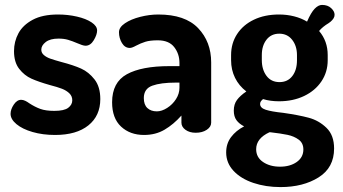

<svg xmlns="http://www.w3.org/2000/svg" viewBox="-20 -540 1395 781"><path d="M274 -132Q274 -149 262 -160.5Q250 -172 232 -179Q214 -186 183 -194Q137 -207 108 -220Q79 -233 58 -260Q37 -287 37 -332Q37 -371 55 -404.5Q73 -438 113 -459.5Q153 -481 216 -481Q256 -481 293 -472.5Q330 -464 352.5 -449Q375 -434 375 -416Q375 -399 361.5 -376.5Q348 -354 328 -354Q322 -354 313 -357Q304 -360 295 -364Q274 -373 257 -378Q240 -383 218 -383Q184 -383 166 -369Q148 -355 148 -338Q148 -325 158.5 -316Q169 -307 184.5 -301.5Q200 -296 229 -288Q279 -275 310 -261Q341 -247 364.5 -217Q388 -187 388 -137Q388 -69 339.5 -30Q291 9 204 9Q154 9 112.5 -3Q71 -15 47 -35Q23 -55 23 -77Q23 -95 36 -114.5Q49 -134 66 -134Q74 -134 82.5 -130Q91 -126 99 -120Q122 -105 144 -97Q166 -89 201 -89Q241 -89 257.5 -101.5Q274 -114 274 -132Z M839 -286V-41Q839 -24 821 -12Q803 0 776 0Q751 0 734.5 -12Q718 -24 718 -41V-70Q686 -34 649.5 -12.5Q613 9 566 9Q509 9 472.5 -25Q436 -59 436 -124Q436 -205 496 -238Q556 -271 669 -271H710V-284Q710 -321 688.5 -348.5Q667 -376 622 -376Q590 -376 571 -370Q552 -364 533 -354Q517 -345 508 -345Q488 -345 476 -365Q464 -385 464 -409Q464 -429 488.5 -445.5Q513 -462 550.5 -471.5Q588 -481 624 -481Q733 -481 786 -425.5Q839 -370 839 -286ZM565 -141Q565 -114 579.5 -100.5Q594 -87 618 -87Q638 -87 660 -101Q682 -115 696 -137Q710 -159 710 -183V-204H695Q634 -204 599.5 -191.5Q565 -179 565 -141Z M1050 -137Q1044 -132 1041 -127.5Q1038 -123 1038 -117Q1038 -101 1061 -93.5Q1084 -86 1132 -81Q1195 -72 1236 -61Q1277 -50 1308 -20Q1339 10 1339 64Q1339 142 1276 181.5Q1213 221 1121 221Q1061 221 1010.5 204Q960 187 930 155Q900 123 900 80Q900 44 920 17.5Q940 -9 973 -26Q953 -36 942 -51Q931 -66 931 -90Q931 -116 944 -133.5Q957 -151 982 -168Q952 -191 936 -223.5Q920 -256 920 -295V-316Q920 -364 944.5 -401.5Q969 -439 1013 -460Q1057 -481 1115 -481Q1147 -481 1176.5 -473.5Q1206 -466 1229 -452Q1245 -489 1260 -504.5Q1275 -520 1290 -520Q1313 -520 1327 -507Q1341 -494 1341 -480Q1341 -472 1336.5 -465Q1332 -458 1325 -452Q1322 -450 1321 -449Q1320 -448 1317 -446Q1292 -431 1278 -414Q1313 -373 1313 -316V-295Q1313 -247 1287.5 -209Q1262 -171 1217 -149.5Q1172 -128 1115 -128Q1079 -128 1050 -137ZM1116 -403Q1083 -403 1064 -378.5Q1045 -354 1045 -316V-296Q1045 -257 1064 -231.5Q1083 -206 1117 -206Q1150 -206 1169 -230.5Q1188 -255 1188 -295V-316Q1188 -353 1168.5 -378Q1149 -403 1116 -403ZM1080 -2H1076Q1022 23 1022 67Q1022 100 1050 119Q1078 138 1119 138Q1160 138 1187 119Q1214 100 1214 68Q1214 42 1195 28Q1176 14 1149.5 8.5Q1123 3 1080 -2Z"/></svg>

Font: Dosis
Style: Regular
Weight: 400
Designer: Edgar Tolentino, Pablo Impallari, Igino Marini
Foundry: Edgar Tolentino, Pablo Impallari, Igino Marini
Version: Version 1.007;Glyphs 3.1.1 (3134)